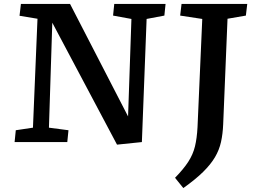

<svg xmlns="http://www.w3.org/2000/svg" viewBox="-20 -720 1299 973"><path d="M629 -130 646 -624 553 -641 559 -700H819L813 -641L723 -624L699 0L573 13L245 -605L228 -73L327 -60L321 0H54L60 -60L147 -73L170 -625L79 -640L86 -700H335ZM1005 -624 893 -641 900 -700H1233L1226 -641L1133 -625L1111 -90Q1109 -41 1100 -0.5Q1091 40 1069.5 76.5Q1048 113 1009.5 151Q971 189 909 233L867 181Q910 137 934 100Q958 63 968 22Q978 -19 981 -76Z"/></svg>

Font: Literata 7pt SemiBold
Style: Italic
Weight: 600
Italic angle: -2°
Designer: Latin by Veronika Burian and Jose Scaglione. Greek by Irene Vlachou. Cyrillic by Vera Evstafieva
Foundry: TypeTogether
Version: Version 3.002